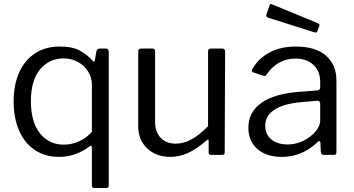

<svg xmlns="http://www.w3.org/2000/svg" viewBox="-20 -772 1766 957"><path d="M507 -530Q515 -530 518.5 -526Q522 -522 522 -513V152Q522 165 510 165H449Q438 165 438 152V-32Q438 -46 434 -46Q431 -46 423 -40Q394 -18 356 -4Q318 10 275 10Q205 10 154 -24Q103 -58 75.5 -120.5Q48 -183 48 -267Q48 -349 75.5 -410.5Q103 -472 154.5 -506Q206 -540 277 -540Q342 -540 378.5 -519.5Q415 -499 442 -469Q447 -464 448 -464Q451 -464 453 -472L460 -514Q462 -523 465.5 -526.5Q469 -530 478 -530ZM438 -351Q438 -385 419.5 -415Q401 -445 368.5 -463Q336 -481 297 -481Q226 -481 180 -426.5Q134 -372 134 -268Q134 -164 179 -107.5Q224 -51 298 -51Q338 -51 375 -68Q412 -85 438 -115Z M1017 -143V-516Q1017 -530 1033 -530H1088Q1102 -530 1102 -516L1100 -13Q1100 0 1089 0H1031Q1020 0 1020 -11V-70Q1020 -82 1011 -73Q957 -27 915 -8.5Q873 10 829 10Q759 10 714 -32Q669 -74 669 -143V-515Q669 -530 684 -530H740Q753 -530 753 -516V-165Q753 -115 780.5 -85.5Q808 -56 856 -56Q897 -56 936.5 -78.5Q976 -101 1017 -143Z M1385 10Q1307 10 1262.5 -29.5Q1218 -69 1218 -135Q1218 -215 1285.5 -261Q1353 -307 1481 -315L1559 -321Q1576 -323 1576 -336V-363Q1576 -417 1542.5 -448.5Q1509 -480 1452 -480Q1364 -480 1308 -400Q1305 -395 1302 -393.5Q1299 -392 1294 -394L1240 -412Q1235 -414 1235 -419Q1235 -422 1238 -428Q1268 -481 1323.5 -510.5Q1379 -540 1455 -540Q1553 -540 1605 -494.5Q1657 -449 1657 -369V-15Q1657 -6 1654 -3Q1651 0 1643 0H1593Q1581 0 1579 -16L1577 -62Q1576 -69 1572 -69Q1568 -69 1563 -64Q1486 10 1385 10ZM1561 -270 1496 -264Q1403 -258 1352.5 -228Q1302 -198 1302 -145Q1302 -102 1332.5 -77Q1363 -52 1414 -52Q1445 -52 1475 -63Q1505 -74 1528 -93Q1551 -111 1563.5 -131.5Q1576 -152 1576 -171V-254Q1576 -270 1561 -270ZM1335 -751 1567 -655Q1575 -651 1571 -641L1563 -619Q1561 -612 1557.5 -610.5Q1554 -609 1547 -611L1319 -683Q1303 -687 1308 -700L1324 -746Q1325 -750 1328 -751.5Q1331 -753 1335 -751Z"/></svg>

Font: n
Style: Regular
Weight: 400
Designer: Pablo Impallari, Rodrigo Fuenzalida
Foundry: Impallari Type
Version: Version 1.002; ttfautohint (v1.5)